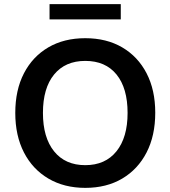

<svg xmlns="http://www.w3.org/2000/svg" viewBox="-20 -900 825 930"><path d="M393 10Q291 10 214.5 -35Q138 -80 96 -161.5Q54 -243 54 -353Q54 -464 96 -545Q138 -626 214 -670.5Q290 -715 393 -715Q496 -715 572 -670.5Q648 -626 690 -545Q732 -464 732 -354Q732 -243 690 -161.5Q648 -80 572 -35Q496 10 393 10ZM393 -100Q490 -100 544 -167Q598 -234 598 -353Q598 -473 544.5 -539Q491 -605 393 -605Q296 -605 242 -539Q188 -473 188 -353Q188 -234 242 -167Q296 -100 393 -100ZM220 -806V-880H565V-806Z"/></svg>

Font: Nunito Sans
Style: Bold
Weight: 700
Designer: Vernon Adams
Foundry: Vernon Adams
Version: Version 3.101; ttfautohint (v1.8.4.7-5d5b);gftools[0.9.27]